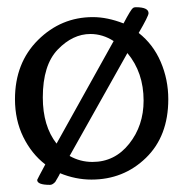

<svg xmlns="http://www.w3.org/2000/svg" viewBox="-20 -479 507 532"><path d="M446.3 -204.1Q446.3 -101.6 384.3 -41.5Q322.3 18.6 233.4 18.6Q189.5 18.6 146.5 1Q145.5 2.9 143.1 7.8Q140.6 12.7 139.2 14.6Q137.7 16.6 135.7 20.5Q133.8 24.4 132.3 25.9Q130.9 27.3 128.4 29.3Q126 31.2 123.5 32.2Q121.1 33.2 118.2 33.2Q83 33.2 83 19.5Q83 18.6 105.5 -23.4Q67.4 -52.7 44.4 -99.6Q21.5 -146.5 21.5 -204.1Q21.5 -304.7 85.4 -368.2Q149.4 -431.6 237.3 -431.6Q277.3 -431.6 322.3 -414.1Q342.8 -453.1 348.6 -457Q351.6 -459 356.4 -459Q391.6 -459 391.6 -442.4Q391.6 -434.6 364.3 -387.7Q404.3 -356.4 425.3 -307.6Q446.3 -258.8 446.3 -204.1ZM236.3 -30.3Q297.9 -30.3 337.9 -80.6Q377.9 -130.9 377.9 -200.2Q377.9 -278.3 333 -332L172.9 -46.9Q202.1 -30.3 236.3 -30.3ZM230.5 -384.8Q181.6 -384.8 140.1 -341.8Q98.6 -298.8 98.6 -209Q98.6 -129.9 136.7 -81.1L294.9 -365.2Q264.6 -384.8 230.5 -384.8Z"/></svg>

Font: Goudy Bookletter 1911
Style: Regular
Weight: 400
Version: Version 2010.07.03